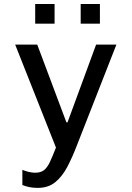

<svg xmlns="http://www.w3.org/2000/svg" viewBox="-20 -728 640 934"><path d="M163.8 186Q142.5 186 124.1 182.5Q105.8 179 88.8 172V98.2Q99.8 103 117 107.6Q134.2 112.2 150.2 112.2Q177.8 112.2 193.8 99.9Q209.8 87.5 222.4 60.8Q235 34 252.2 -10.2L53.8 -511H161.2L303 -133H308.5L447.5 -511H546.2L354 -20.5Q332.2 36.5 307.6 83.4Q283 130.2 249 158.1Q215 186 163.8 186ZM151.2 -612.8V-708.5H245.5V-612.8ZM372.5 -612.8V-708.5H466V-612.8Z"/></svg>

Font: Chivo Mono Medium
Style: Regular
Weight: 500
Monospace: yes
Designer: Hector Gatti
Foundry: Omnibus-Type
Version: Version 1.008